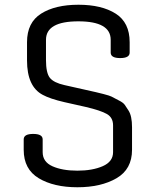

<svg xmlns="http://www.w3.org/2000/svg" viewBox="-20 -775 657 810"><path d="M457 -133V-246Q457 -279 431 -294Q405 -309 341 -324L252 -344Q191 -358 160 -375Q94 -410 94 -520V-597Q94 -680 153.5 -717.5Q213 -755 311 -755Q409 -755 468 -717.5Q527 -680 527 -597V-553Q527 -530 487 -530Q447 -530 447 -553V-607Q447 -685 310.5 -685Q174 -685 174 -607V-522Q174 -467 190.5 -446.5Q207 -426 252 -416L341 -396Q437 -375 450.5 -367.5Q464 -360 482 -351Q500 -342 506.5 -332.5Q513 -323 522 -309Q537 -286 537 -238V-143Q537 -61 471.5 -23Q406 15 306.5 15Q207 15 143.5 -23Q80 -61 80 -143V-187Q80 -210 120 -210Q160 -210 160 -187V-133Q160 -92 201.5 -73.5Q243 -55 306.5 -55Q370 -55 413.5 -74Q457 -93 457 -133Z"/></svg>

Font: Offside
Style: Regular
Weight: 400
Designer: Eduardo Rodriguez Tunni
Foundry: Eduardo Rodriguez Tunni
Version: Version 1.001